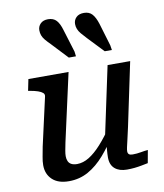

<svg xmlns="http://www.w3.org/2000/svg" viewBox="-90 -895 836 979"><g transform="rotate(-10 327.5 -405.0)"><path d="M204 -187Q199 -162 196 -146Q193 -130 193 -117Q193 -103 198 -91.5Q203 -80 214.5 -74Q226 -68 244 -68Q275 -68 306 -87Q337 -106 369.5 -142Q402 -178 438 -230L450 -191Q413 -131 373.5 -85.5Q334 -40 288.5 -14.5Q243 11 188 11Q132 11 102 -17.5Q72 -46 72 -92Q72 -112 76.5 -135Q81 -158 86 -186L142 -435Q145 -447 136.5 -454.5Q128 -462 112 -467.5Q96 -473 73 -477L62 -479L74 -538H282ZM532 -210Q524 -173 518 -148Q512 -123 509 -109Q506 -95 506 -88Q506 -77 512 -72Q518 -67 531 -67Q553 -67 574.5 -71Q596 -75 611 -76L599 -10Q584 -7 566 -3.5Q548 0 529 2Q510 4 489 4Q450 4 427 -15.5Q404 -35 404 -74Q404 -80 404.5 -92Q405 -104 406.5 -120Q408 -136 410 -154L401 -148L484 -538H601ZM480 -752 515 -635 519 -610H482L404 -692Q388 -709 377.5 -721.5Q367 -734 362 -746.5Q357 -759 357 -773Q357 -793 371 -807Q385 -821 411 -821Q438 -821 453.5 -804Q469 -787 480 -752ZM294 -752 330 -635 333 -610H296L219 -692Q202 -709 191.5 -721.5Q181 -734 176.5 -746.5Q172 -759 172 -773Q172 -793 186 -807Q200 -821 225 -821Q253 -821 268.5 -804Q284 -787 294 -752Z"/></g></svg>

Font: Roboto Serif 20pt Medium
Style: Italic
Weight: 500
Italic angle: -10°
Version: Version 1.008